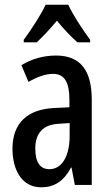

<svg xmlns="http://www.w3.org/2000/svg" viewBox="-20 -786 472 816"><path d="M270 -766H174C155 -725 115 -663 81 -617V-606H136C159 -627 192 -662 222 -698C251 -662 282 -630 309 -606H363V-617C329 -663 291 -721 270 -766ZM218 -550C166 -550 115 -536 71 -509L101 -438C142 -461 174 -472 206 -472C254 -472 275 -436 275 -363V-330L211 -327C97 -322 33 -263 33 -154C33 -68 70 10 155 10C213 10 252 -18 282 -74H284L298 0H370V-362C370 -484 324 -550 218 -550ZM231 -260 276 -263V-210C276 -120 242 -67 190 -67C152 -67 130 -94 130 -155C130 -220 163 -257 231 -260Z"/></svg>

Font: Noto Sans Malayalam ExtraCondensed Medium
Style: Regular
Weight: 500
Width: 2
Designer: Jelle Bosma - Monotype Design Team
Foundry: Monotype Imaging Inc.
Version: Version 2.104